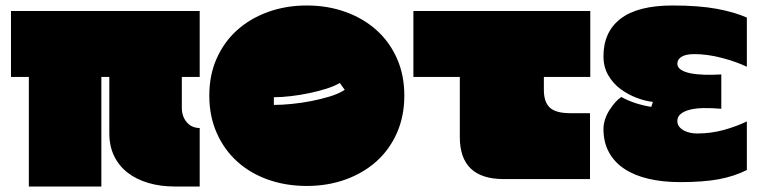

<svg xmlns="http://www.w3.org/2000/svg" viewBox="-20 -607 2767 699"><path d="M85 72V-327H20V-567H707V-327H642V-214Q642 -183 660 -162Q678 -141 707 -141V72H616Q564 72 520 59Q476 46 444.5 21.5Q413 -3 395.5 -39Q378 -75 378 -122V-327H349V72Z M742 -259Q742 -334 769 -394.5Q796 -455 843.5 -497.5Q891 -540 956 -563.5Q1021 -587 1097 -587Q1173 -587 1238 -563.5Q1303 -540 1350.5 -497.5Q1398 -455 1425 -394.5Q1452 -334 1452 -259Q1452 -184 1425 -123Q1398 -62 1350.5 -19.5Q1303 23 1238 46.5Q1173 70 1097 70Q1021 70 956 47Q891 24 843.5 -19Q796 -62 769 -123Q742 -184 742 -259ZM1235 -280 1217 -305Q1199 -294 1169.5 -284.5Q1140 -275 1106.5 -268Q1073 -261 1039 -257Q1005 -253 977 -253V-225Q1005 -225 1041 -228.5Q1077 -232 1113 -239Q1149 -246 1181.5 -256Q1214 -266 1235 -280Z M1485 -567H2129V-327H1960V-280Q1960 -235 1982 -215Q2004 -195 2055 -195H2128V45H1814Q1654 45 1654 -108V-327H1485Z M2177 -137Q2177 -155 2183 -173Q2189 -191 2199 -206.5Q2209 -222 2220 -234.5Q2231 -247 2242 -254Q2267 -240 2295.5 -231Q2324 -222 2351 -218L2357 -236Q2329 -239 2297.5 -251Q2266 -263 2239 -283Q2212 -303 2194.5 -333Q2177 -363 2177 -402Q2177 -491 2239.5 -539Q2302 -587 2429 -587Q2524 -587 2589 -575Q2654 -563 2699 -543V-364Q2659 -383 2607 -396.5Q2555 -410 2508 -410Q2477 -410 2461.5 -400.5Q2446 -391 2446 -375Q2446 -362 2458.5 -353.5Q2471 -345 2492.5 -340.5Q2514 -336 2543 -335Q2572 -334 2606 -336V-211Q2571 -214 2541.5 -213.5Q2512 -213 2491 -207.5Q2470 -202 2458 -192Q2446 -182 2446 -167Q2446 -154 2453 -145.5Q2460 -137 2470.5 -131.5Q2481 -126 2493.5 -123.5Q2506 -121 2517 -121Q2569 -121 2615.5 -134Q2662 -147 2699 -165V12Q2653 35 2597 45.5Q2541 56 2456 56Q2393 56 2341.5 44Q2290 32 2253.5 8Q2217 -16 2197 -52.5Q2177 -89 2177 -137Z"/></svg>

Font: ChangwonDangamAsac Bold
Style: Regular
Weight: 700
Designer: Choi Chi-young, Lee Youngbeen, Kim Jungjin, Yoon Jihee, Han Dohee
Foundry: YoonDesign Inc.
Version: Version 1.010;Build 20210623